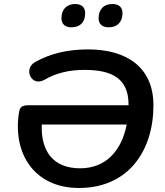

<svg xmlns="http://www.w3.org/2000/svg" viewBox="-20 -926 821 956"><path d="M373 10C620 10 744 -176 744 -402C744 -590 612 -680 419 -680C320 -680 233 -661 155 -617C95 -584 135 -493 200 -528C260 -563 325 -578 401 -578C539 -578 620 -534 620 -406V-402H121C92 -402 79 -393 75 -369C41 -162 151 10 373 10ZM522 -790C565 -790 590 -818 590 -860C590 -890 572 -906 539 -906C495 -906 471 -878 471 -835C471 -806 489 -790 522 -790ZM336 -790C381 -790 404 -818 404 -860C404 -890 386 -906 354 -906C311 -906 286 -878 286 -835C286 -806 304 -790 336 -790ZM188 -306H611C586 -179 510 -88 379 -88C243 -88 183 -175 188 -306Z"/></svg>

Font: SN Pro Semibold
Style: Italic
Weight: 600
Italic angle: -9°
Designer: Tobias Whetton
Foundry: Supernotes
Version: Version 1.001;Glyphs 3.2 (3249)